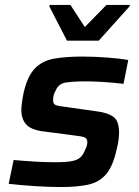

<svg xmlns="http://www.w3.org/2000/svg" viewBox="-20 -746 561 774"><path d="M226 8Q175 8 116 4Q57 0 15 -5L35 -101Q79 -97 121.5 -94.5Q164 -92 203 -92Q246 -92 269.5 -96.5Q293 -101 304.5 -112Q316 -123 323 -142Q332 -158 332 -173Q332 -188 320 -192.5Q308 -197 279 -200L149 -217Q103 -224 84.5 -245.5Q66 -267 66 -304Q66 -314 68.5 -332.5Q71 -351 75 -371Q90 -438 120 -469.5Q150 -501 197.5 -509.5Q245 -518 312 -518Q360 -518 412.5 -514Q465 -510 497 -504L478 -408Q437 -413 397 -415.5Q357 -418 324 -418Q277 -418 246.5 -413.5Q216 -409 205 -382Q200 -374 197 -364.5Q194 -355 194 -342Q194 -327 204.5 -322.5Q215 -318 244 -315L371 -297Q413 -292 436.5 -275.5Q460 -259 460 -211Q460 -201 458 -183.5Q456 -166 451 -147Q436 -77 408 -44Q380 -11 335 -1.5Q290 8 226 8ZM250 -582 179 -720 180 -726H264L322 -637L409 -726H504L502 -720L378 -582Z"/></svg>

Font: Saira SemiBold
Style: Italic
Weight: 600
Italic angle: -12°
Designer: Hector Gatti with collaboration of the Omnibus-Type team
Foundry: Omnibus-Type
Version: Version 1.100; ttfautohint (v1.8.3)